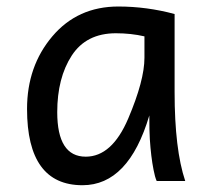

<svg xmlns="http://www.w3.org/2000/svg" viewBox="-20 -542 642 575"><path d="M236.8 -72.8Q315.4 -72.8 364 -187Q412.6 -301.3 412.6 -369.1V-433.1Q372.1 -442.4 327.1 -442.4Q238.3 -442.4 194.8 -375.5Q151.4 -308.6 151.4 -206.1Q151.4 -72.8 236.8 -72.8ZM227.1 12.7Q61 12.7 61 -215.8Q61 -343.8 136.7 -433.1Q212.4 -522.5 334.5 -522.5Q419.4 -522.5 502.9 -500V-266.1Q502.9 -94.7 534.7 0H449.2Q443.8 -12.2 439.9 -33.2Q432.1 -72.3 428.7 -125.5Q427.2 -149.4 427.2 -196.3Q365.2 12.7 227.1 12.7Z"/></svg>

Font: Cadman
Style: Regular
Weight: 400
Designer: Paul James MIller
Foundry: High-Logic / Made with FontCreator
Version: Version 2.114;March 28, 2021;FontCreator 13.0.0.2683 64-bit